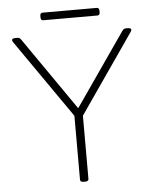

<svg xmlns="http://www.w3.org/2000/svg" viewBox="-56 -857 727 906"><g transform="rotate(-5 307.5 -404.0)"><path d="M303 2Q287 2 287 -10V-312L30 -682Q25 -689 25 -693Q25 -702 43 -702H49Q57 -702 61 -699.5Q65 -697 71 -688L308 -346L545 -688Q551 -697 555 -699.5Q559 -702 566 -702H572Q590 -702 590 -693Q590 -689 585 -682L327 -309V-10Q327 2 311 2ZM180 -774Q168 -774 168 -788V-796Q168 -810 180 -810H436Q448 -810 448 -796V-788Q448 -774 436 -774Z"/></g></svg>

Font: Asap Semi Expanded Thin
Style: Regular
Weight: 100
Width: 6
Designer: Pablo Cosgaya
Foundry: Omnibus-Type
Version: Version 3.001; ttfautohint (v1.8.4.7-5d5b)